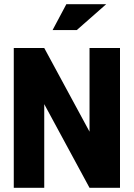

<svg xmlns="http://www.w3.org/2000/svg" viewBox="-20 -900 640 920"><path d="M46 -670V0H192V-401L409 0H555V-670H409V-269L192 -670ZM232 -756H348L489 -880H298Z"/></svg>

Font: LT Wave Mono Black
Style: Regular
Weight: 900
Designer: Daniel Lyons
Version: Version 2.5 (Glyphs App)